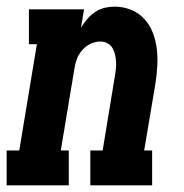

<svg xmlns="http://www.w3.org/2000/svg" viewBox="-35 -558 555 578"><path d="M-15 0V-105H23L76 -425H52V-530H218L209 -475Q217 -488 227.5 -500.5Q238 -513 251.5 -522Q265 -531 280 -534.5Q295 -538 310 -538Q336 -538 359.5 -528.5Q383 -519 399.5 -501Q416 -483 425 -459.5Q434 -436 437 -411Q440 -386 438.5 -359.5Q437 -333 433 -307L399 -105H423V0H237V-105H274L310 -324Q310 -324 310 -324Q310 -324 310 -324Q312 -335 313.5 -347Q315 -359 314.5 -370.5Q314 -382 311.5 -393Q309 -404 303.5 -413.5Q298 -423 288 -428Q278 -433 267 -433Q252 -433 237.5 -426Q223 -419 212.5 -407Q202 -395 196.5 -380.5Q191 -366 189 -351L148 -105H172V0Z"/></svg>

Font: Iosevka Curly Slab XBdObl
Style: Regular
Weight: 800
Italic angle: -9°
Monospace: yes
Designer: Belleve Invis
Foundry: Belleve Invis
Version: Version 11.1.0; ttfautohint (v1.8.3)